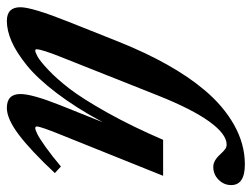

<svg xmlns="http://www.w3.org/2000/svg" viewBox="-106 -386 728 555"><g transform="rotate(-90 257.5 -108.0)"><path d="M27.3 0 144 -290.5Q169.9 -354 169.9 -365.2Q169.9 -369.6 165 -369.6Q160.2 -369.6 147.5 -363.3Q134.8 -356.9 109.9 -339.1Q85 -321.3 54.2 -295.4L35.2 -313Q100.6 -382.8 146.2 -417.2Q191.9 -451.7 223.6 -451.7Q263.7 -451.7 263.7 -412.6Q263.7 -378.9 231.9 -298.8L182.1 -174.3Q223.6 -251.5 266.4 -307.6Q309.1 -363.8 346.7 -394Q384.3 -424.3 415.8 -438Q447.3 -451.7 475.1 -451.7Q514.6 -451.7 514.6 -412.6Q514.6 -378.9 472.2 -272.5L414.6 -127.9Q351.6 28.8 275.9 118.7Q230 173.8 174.6 205.1Q119.1 236.3 60.5 236.3Q0.5 236.3 0.5 196.8Q0.5 175.8 15.9 160.4Q31.2 145 53.2 145Q70.8 145 88.4 164.1Q98.6 175.3 104.5 179.4Q110.4 183.6 117.7 183.6Q147.9 183.6 184.1 133.5Q220.2 83.5 259.3 -14.6L367.7 -287.6Q393.1 -350.6 393.1 -365.7Q393.1 -369.6 389.2 -369.6Q384.3 -369.6 371.8 -362.8Q359.4 -356 333.7 -332Q308.1 -308.1 279.3 -270.8Q250.5 -233.4 210.4 -162.1Q170.4 -90.8 131.3 0Z"/></g></svg>

Font: Elstob 10pt
Style: Bold Italic
Weight: 700
Italic angle: -20°
Designer: Peter S. Baker
Version: Version 1.015